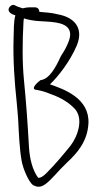

<svg xmlns="http://www.w3.org/2000/svg" viewBox="-20 -685 398 762"><path d="M16 -654C7 -636 31 -627 41 -624C34 -600 35 -568 34 -535C31 -451 38 -356 46 -282C48 -256 51 -233 52 -212C55 -155 57 -96 66 -46C71 -17 94 39 112 50C134 62 148 54 160 46C186 27 209 -5 245 -39C286 -77 327 -123 331 -195C336 -295 234 -331 179 -350H178C210 -380 258 -441 285 -505C314 -576 272 -617 210 -628C189 -634 160 -636 136 -638C136 -649 129 -656 118 -656H107C99 -656 92 -656 85 -655L70 -652L49 -659L39 -664C28 -669 19 -660 16 -654ZM73 -593C73 -601 74 -607 75 -612C112 -600 148 -601 172 -599C206 -596 281 -592 252 -519C245 -501 235 -482 222 -463C201 -417 176 -371 141 -367C140 -367 92 -330 127 -328C144 -325 161 -320 175 -314C201 -305 241 -289 272 -258C316 -218 288 -143 260 -107C227 -66 196 -30 172 -6C162 5 150 17 138 20C136 21 133 21 131 20C109 -10 98 -54 95 -101C90 -191 84 -278 75 -368C68 -438 69 -525 73 -593Z"/></svg>

Font: Stray Cat
Style: UltCn
Weight: 400
Version: Version 1.0